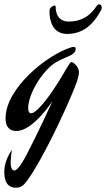

<svg xmlns="http://www.w3.org/2000/svg" viewBox="-70 -615 497 900"><path d="M300 -277C300 -301 275 -324 265 -324C256 -324 237 -283 204 -231C149 -143 98 -84 76 -84C68 -84 62 -91 62 -107C62 -173 123 -272 179 -314C231 -352 285 -351 285 -387C285 -392 281 -395 275 -395C271 -395 267 -394 263 -393C151 -358 -44 -202 -44 -60C-44 -18 -23 -1 6 -1C66 -1 132 -77 176 -141C111 1 72 76 72 76C29 164 9 184 -3 184C-12 184 -20 175 -20 145C-20 131 -18 112 -14 87C-41 127 -50 162 -50 190C-50 247 -26 265 5 265C19 265 33 260 43 249C92 196 193 1 264 -166C292 -231 300 -257 300 -277ZM163 -571C163 -567 162 -563 162 -559C162 -517 178 -456 244 -456C311 -456 363 -490 405 -570C406 -573 407 -576 407 -579C407 -587 402 -595 396 -595C391 -595 386 -592 381 -584C353 -542 313 -514 252 -514C187 -514 191 -582 191 -584C191 -587 189 -589 186 -589C178 -589 164 -579 163 -571Z"/></svg>

Font: Mervale Script
Style: Regular
Weight: 400
Designer: Astigmatic (AOETI)
Foundry: Astigmatic (AOETI)
Version: Version 1.000